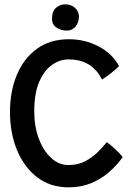

<svg xmlns="http://www.w3.org/2000/svg" viewBox="-20 -840 608 866"><path d="M533 -130.5Q507.5 -95 472.2 -64Q437 -33 391.5 -14Q346 5 290.5 5Q206.5 5 147.2 -40.8Q88 -86.5 56.5 -163.5Q25 -240.5 25 -335Q25 -427.5 55.8 -501.8Q86.5 -576 145.8 -619.5Q205 -663 291.5 -663Q363 -663 424.2 -631Q485.5 -599 517 -542Q504.5 -528.5 480 -509.5Q455.5 -490.5 440 -481Q436.5 -488.5 427.2 -503.2Q418 -518 400.8 -534Q383.5 -550 356 -561Q328.5 -572 288.5 -572Q250 -572 214.8 -547.5Q179.5 -523 157 -471.2Q134.5 -419.5 134.5 -337Q134.5 -269 155.2 -214.2Q176 -159.5 210.8 -127.5Q245.5 -95.5 289 -95.5Q330.5 -95.5 363 -112.2Q395.5 -129 420 -153Q444.5 -177 461.5 -199Q477 -188.5 500 -167.2Q523 -146 533 -130.5ZM274 -820.5Q300.5 -820.5 318.2 -804.5Q336 -788.5 336 -765.5Q336 -738.5 320.8 -720.2Q305.5 -702 281.5 -702Q254.5 -702 234.5 -715.8Q214.5 -729.5 214.5 -755.5Q214.5 -787.5 231.8 -804Q249 -820.5 274 -820.5Z"/></svg>

Font: Grandstander
Style: Regular
Weight: 400
Designer: Tyler Finck
Foundry: Etcetera Type Co
Version: Version 1.200; ttfautohint (v1.8.3)